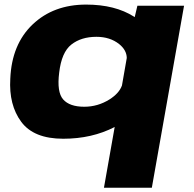

<svg xmlns="http://www.w3.org/2000/svg" viewBox="-20 -616 866 858"><path d="M444.5 223 492.5 -48.5Q391 4 262.5 4Q131 4 75 -71.5Q19 -147 26 -264.5Q32.5 -418 125.8 -506.8Q219 -595.5 365 -595.5Q494 -595.5 579 -541.5Q580.5 -540.5 582 -539.5L594 -590.5H802.5L658.5 223ZM546.5 -357Q546 -392 512.5 -419Q471.5 -451.5 411 -451.5Q343 -451.5 299 -417Q255 -382.5 244.5 -291.5Q233.5 -204.5 262.2 -171.8Q291 -139 356.5 -139Q417 -139 469 -171.5Q512.5 -199 525 -234Z"/></svg>

Font: Anybody ExtraExpanded ExtraBold
Style: Italic
Weight: 800
Width: 8
Italic angle: -10°
Designer: Tyler Finck
Foundry: Etcetera Type Company
Version: Version 1.010; ttfautohint (v1.8.3) -l 8 -r 50 -G 200 -x 14 